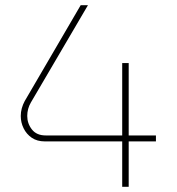

<svg xmlns="http://www.w3.org/2000/svg" viewBox="-20 -720 681 740"><path d="M451 0V-175H153Q123 -175 102.5 -189Q82 -203 71 -225.5Q60 -248 60 -273Q60 -288 64 -302.5Q68 -317 75 -330L291 -700H319L99 -325Q92 -313 88.5 -300Q85 -287 85 -273Q85 -244 103 -221Q121 -198 156 -198H451V-477H476V-198H581V-175H476V0Z"/></svg>

Font: MuseoModerno Thin
Style: Regular
Weight: 100
Designer: Pablo Cosgaya, Héctor Gatti, Marcela Romero, and the Authors of The MuseoModerno Project.
Foundry: Omnibus-Type Team
Version: Version 1.003